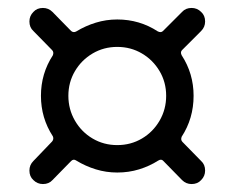

<svg xmlns="http://www.w3.org/2000/svg" viewBox="-20 -598 590 483"><path d="M437 -254Q434 -246 439 -241L486 -193Q496 -184 496 -169Q496 -155 486 -145Q477 -135 462 -135Q448 -135 438 -145L391 -193Q386 -199 378 -194Q356 -180 330 -172Q304 -164 275 -164Q247 -164 221 -172Q195 -180 172 -194Q165 -199 159 -193L112 -145Q103 -135 88 -135Q74 -135 64 -145Q54 -154 54 -169Q54 -183 64 -193L111 -242Q116 -248 113 -255Q83 -301 83 -357Q83 -413 113 -459Q116 -467 111 -472L64 -520Q54 -529 54 -544Q54 -558 64 -568Q73 -578 88 -578Q102 -578 112 -568L159 -520Q165 -515 172 -519Q195 -533 221 -541Q247 -549 275 -549Q331 -549 377 -519Q385 -515 390 -520L438 -568Q447 -578 462 -578Q476 -578 486 -568Q496 -559 496 -544Q496 -530 486 -520L438 -472Q433 -467 437 -459Q467 -413 467 -357Q467 -300 437 -254ZM275 -233Q309 -233 337 -249.5Q365 -266 381.5 -294.5Q398 -323 398 -357Q398 -391 381.5 -419Q365 -447 337 -463.5Q309 -480 275 -480Q241 -480 213 -463.5Q185 -447 168.5 -419Q152 -391 152 -357Q152 -323 168.5 -294.5Q185 -266 213 -249.5Q241 -233 275 -233Z"/></svg>

Font: Kiwi Maru Medium
Style: Regular
Weight: 500
Designer: Hiroki-Chan
Version: Version 1.100